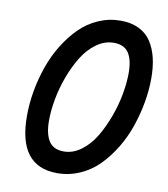

<svg xmlns="http://www.w3.org/2000/svg" viewBox="-80 -768 739 845"><g transform="rotate(10 289.0 -345.5)"><path d="M231.4 9.3Q57.6 9.3 57.6 -215.3Q57.6 -271 67.6 -327.9Q77.6 -384.8 96.7 -439Q115.7 -493.2 145 -540.5Q174.3 -587.9 210.2 -623.5Q246.1 -659.2 293 -679.7Q339.8 -700.2 391.6 -700.2Q439 -700.2 473.6 -683.3Q508.3 -666.5 528.6 -635.3Q548.8 -604 558.3 -564Q567.9 -523.9 567.9 -473.1Q567.9 -420.4 558.1 -365.2Q548.3 -310.1 529.8 -255.9Q511.2 -201.7 482.2 -154.1Q453.1 -106.4 417 -69.8Q380.9 -33.2 332.8 -12Q284.7 9.3 231.4 9.3ZM244.1 -89.8Q284.7 -89.8 321 -116.7Q357.4 -143.6 383.1 -186Q408.7 -228.5 428 -280.8Q447.3 -333 456.5 -384.3Q465.8 -435.5 465.8 -479Q465.8 -537.6 445.6 -568.4Q425.3 -599.1 379.4 -599.1Q338.4 -599.1 301.8 -572.8Q265.1 -546.4 239.3 -504.4Q213.4 -462.4 194.3 -410.9Q175.3 -359.4 166 -308.1Q156.7 -256.8 156.7 -212.4Q156.7 -153.3 177 -121.6Q197.3 -89.8 244.1 -89.8Z"/></g></svg>

Font: HK Grotesk SmBold Legacy Italic
Style: Regular
Weight: 600
Italic angle: -13°
Designer: Alfredo Marco Pradil
Foundry: Hanken Design Co.
Version: Version 2.022;PS 002.022;hotconv 1.0.88;makeotf.lib2.5.64775